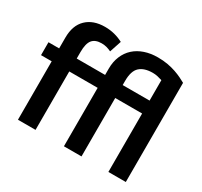

<svg xmlns="http://www.w3.org/2000/svg" viewBox="-148 -911 1163 1107"><g transform="rotate(30 433.5 -357.5)"><path d="M690 0V-389H511V0H394V-389H205V0H88V-389H17V-475H88V-547Q88 -628 133 -671.5Q178 -715 256 -715Q290 -715 320.5 -707Q351 -699 377 -685L351 -607Q334 -615 319 -619Q304 -623 286 -623Q244 -623 224.5 -599Q205 -575 205 -518V-475H394V-517Q394 -563 409.5 -600Q425 -637 453 -662.5Q481 -688 520.5 -701.5Q560 -715 608 -715Q644 -715 674 -709.5Q704 -704 728.5 -695.5Q753 -687 772.5 -677.5Q792 -668 806 -660V0ZM627 -623Q570 -623 540.5 -596Q511 -569 511 -503V-475H690V-611Q675 -616 659 -619.5Q643 -623 627 -623Z"/></g></svg>

Font: Mukta Malar SemiBold
Style: Regular
Weight: 600
Designer: Aadarsh Rajan, Girish Dalvi, Yashodeep Gholap
Foundry: Ek Type
Version: Version 2.538;PS 1.000;hotconv 16.6.51;makeotf.lib2.5.65220;